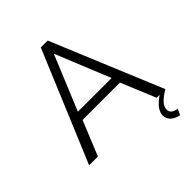

<svg xmlns="http://www.w3.org/2000/svg" viewBox="-242 -847 1160 1160"><g transform="rotate(-45 337.5 -267.5)"><path d="M633 137C598 132 581 118 581 93C581 64 603 37 663 0L368 -710H309L12 0H87L178 -222H497L589 0H614C562 36 539 69 539 102C539 137 565 164 614 175ZM193 -277 338 -628 481 -277Z"/></g></svg>

Font: Raleway Reg
Style: Regular
Weight: 400
Designer: Matt McInerney, Pablo Impallari, Rodrigo Fuenzalida
Foundry: Matt McInerney, Pablo Impallari, Rodrigo Fuenzalida
Version: Version 3.00 July 28, 2015